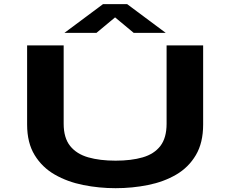

<svg xmlns="http://www.w3.org/2000/svg" viewBox="-20 -926 1140 956"><path d="M555.5 11Q473 11 394.5 -4.8Q316 -20.5 253 -56.5Q190 -92.5 152.5 -153.8Q115 -215 115 -306V-700H297V-310Q297 -239.5 329.2 -199.2Q361.5 -159 419.5 -142.5Q477.5 -126 555.5 -126Q633.5 -126 690.5 -142.5Q747.5 -159 778.5 -199.2Q809.5 -239.5 809.5 -310V-700H991.5V-306Q991.5 -215 955.2 -153.8Q919 -92.5 857.2 -56.5Q795.5 -20.5 717.2 -4.8Q639 11 555.5 11ZM301 -762.5 493 -905.5H613L805 -762.5H645.5L553 -839.5L460.5 -762.5Z"/></svg>

Font: Trispace Expanded
Style: Bold
Weight: 700
Width: 7
Designer: Tyler Finck
Foundry: Etcetera Type Company
Version: Version 1.210; ttfautohint (v1.8.3)